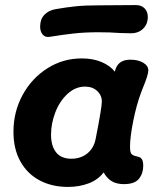

<svg xmlns="http://www.w3.org/2000/svg" viewBox="-20 -725 654 756"><path d="M544 -72Q544 -42 527 -21Q510 0 468 0Q439 0 420 -11.5Q401 -23 388 -46Q366 -17 329 -3Q292 11 247 11Q185 11 136.5 -14.5Q88 -40 60.5 -89Q33 -138 33 -206Q33 -285 69 -351Q105 -417 166.5 -456Q228 -495 302 -495Q347 -495 380.5 -480.5Q414 -466 432 -443L435 -453Q448 -490 493 -490Q524 -490 544 -478Q564 -466 564 -448Q564 -430 543 -380L535 -359Q517 -311 504.5 -248Q492 -185 492 -148Q492 -127 496.5 -120.5Q501 -114 512 -111Q515 -110 525 -107.5Q535 -105 539.5 -96.5Q544 -88 544 -72ZM357 -180Q381 -302 381 -325Q381 -350 362.5 -367Q344 -384 315 -384Q277 -384 246 -355.5Q215 -327 198 -283Q181 -239 181 -195Q181 -150 201 -125Q221 -100 261 -100Q298 -100 324 -121Q350 -142 357 -180ZM138 -620Q138 -649 154.5 -666.5Q171 -684 199 -689Q239 -696 276.5 -700Q314 -704 368 -704L515 -705Q537 -705 549.5 -692Q562 -679 562 -658Q562 -630 543.5 -612Q525 -594 496 -594L453 -595Q415 -598 367 -598Q313 -598 269 -593Q225 -588 176 -580Q158 -577 148 -589Q138 -601 138 -620Z"/></svg>

Font: Mali
Style: Bold Italic
Weight: 700
Italic angle: -10°
Version: Version 1.000; ttfautohint (v1.6)